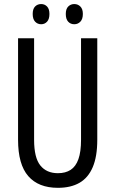

<svg xmlns="http://www.w3.org/2000/svg" viewBox="-20 -899 558 929"><path d="M450.7 -713.9V-223.1Q450.7 -141.6 428.7 -90.1Q406.7 -38.6 364.5 -14.4Q322.3 9.8 260.3 9.8Q166 9.8 116.7 -46.9Q67.4 -103.5 67.4 -222.7V-713.9H145V-222.2Q145 -136.2 175 -98.6Q205.1 -61 260.3 -61Q296.9 -61 321.8 -77.1Q346.7 -93.3 359.4 -128.9Q372.1 -164.6 372.1 -223.1V-713.9ZM138.2 -831.5Q138.2 -856 149.9 -867.7Q161.6 -879.4 179.2 -879.4Q196.3 -879.4 207.8 -867.4Q219.2 -855.5 219.2 -831.5Q219.2 -806.6 207.8 -794.2Q196.3 -781.7 179.2 -781.7Q161.6 -781.7 149.9 -794.2Q138.2 -806.6 138.2 -831.5ZM298.3 -831.5Q298.3 -856 310.3 -867.7Q322.3 -879.4 339.4 -879.4Q356.9 -879.4 368.9 -867.4Q380.9 -855.5 380.9 -831.5Q380.9 -806.6 368.9 -794.2Q356.9 -781.7 339.4 -781.7Q321.3 -781.7 309.8 -794.2Q298.3 -806.6 298.3 -831.5Z"/></svg>

Font: Open Sans Condensed
Style: Regular
Weight: 400
Width: 3
Designer: Monotype Design Team
Foundry: Monotype Imaging Inc.
Version: Version 3.000